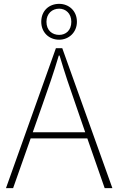

<svg xmlns="http://www.w3.org/2000/svg" viewBox="-20 -976 614 996"><path d="M287 -931C321 -931 350 -906 350 -863C350 -818 321 -795 287 -795C251 -795 221 -818 221 -863C221 -906 251 -931 287 -931ZM287 -770C337 -770 379 -808 379 -863C379 -920 337 -956 287 -956C234 -956 194 -920 194 -863C194 -808 234 -770 287 -770ZM150 -290 201 -435C232 -523 258 -597 285 -688H289C316 -597 341 -523 372 -435L422 -290ZM523 0H563L303 -726H270L11 0H48L139 -258H433Z"/></svg>

Font: Noto Sans Japanese Thin
Style: Regular
Weight: 100
Designer: Ryoko NISHIZUKA (kana & ideographs); Paul D. Hunt (Latin, Greek & Cyrillic); Wenlong ZHANG (bopomofo); Sandoll Communica
Foundry: Adobe Systems Incorporated
Version: Version 1.000;PS 1;hotconv 1.0.78;makeotf.lib2.5.61930